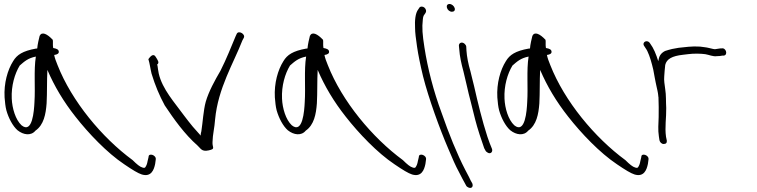

<svg xmlns="http://www.w3.org/2000/svg" viewBox="-20 -729 3802 964"><path d="M12 -175C23 -136 44 -96 68 -75C98 -51 136 -46 158 -73C200 -102 210 -156 214 -210C217 -265 215 -323 218 -378C253 -296 299 -219 359 -143C424 -60 517 38 604 96C645 124 673 141 692 147C739 161 753 124 759 94L762 72C766 49 725 37 726 59L721 80C719 93 715 103 710 110C708 114 703 115 695 112C683 109 667 96 646 75C492 -38 340 -221 269 -402C261 -421 255 -438 252 -453C268 -455 277 -461 275 -471C274 -480 265 -485 247 -488C244 -505 247 -518 245 -529C217 -559 190 -572 179 -549C176 -538 168 -504 167 -486C166 -485 161 -485 160 -485C94 -473 65 -454 46 -422C18 -378 -1 -311 3 -240C5 -216 7 -194 12 -175ZM39 -234C36 -298 54 -359 79 -400C102 -420 120 -437 160 -445C149 -375 158 -291 153 -216C151 -173 143 -55 88 -100C58 -128 41 -185 39 -234Z M741 -359C759 -300 780 -250 807 -200C853 -131 907 -55 972 2C988 16 992 34 1028 26C1064 18 1045 13 1047 -16C1048 -56 1057 -85 1060 -130C1075 -287 1152 -410 1197 -526L1204 -539C1214 -557 1179 -578 1169 -560L1163 -547C1142 -497 1117 -433 1087 -374C1059 -326 1028 -270 1013 -218C1001 -174 998 -114 991 -70C989 -63 987 -55 988 -48L948 -93C934 -110 919 -129 904 -149C857 -214 795 -281 777 -360C774 -373 773 -386 771 -398L769 -405C783 -414 770 -430 762 -443C748 -467 730 -438 725 -432C732 -410 735 -383 741 -359Z M1369 -175C1380 -136 1401 -96 1425 -75C1455 -51 1493 -46 1515 -73C1557 -102 1567 -156 1571 -210C1574 -265 1572 -323 1575 -378C1610 -296 1656 -219 1716 -143C1781 -60 1874 38 1961 96C2002 124 2030 141 2049 147C2096 161 2110 124 2116 94L2119 72C2123 49 2082 37 2083 59L2078 80C2076 93 2072 103 2067 110C2065 114 2060 115 2052 112C2040 109 2024 96 2003 75C1849 -38 1697 -221 1626 -402C1618 -421 1612 -438 1609 -453C1625 -455 1634 -461 1632 -471C1631 -480 1622 -485 1604 -488C1601 -505 1604 -518 1602 -529C1574 -559 1547 -572 1536 -549C1533 -538 1525 -504 1524 -486C1523 -485 1518 -485 1517 -485C1451 -473 1422 -454 1403 -422C1375 -378 1356 -311 1360 -240C1362 -216 1364 -194 1369 -175ZM1396 -234C1393 -298 1411 -359 1436 -400C1459 -420 1477 -437 1517 -445C1506 -375 1515 -291 1510 -216C1508 -173 1500 -55 1445 -100C1415 -128 1398 -185 1396 -234Z M2104 -346C2132 -235 2189 -79 2230 16C2251 66 2268 105 2284 134C2299 163 2308 181 2313 189L2320 202C2322 207 2327 210 2331 212C2348 220 2358 208 2351 191L2344 179C2340 170 2331 152 2316 124C2274 43 2234 -57 2197 -163C2157 -270 2127 -387 2111 -491C2101 -555 2098 -589 2103 -632C2104 -644 2107 -652 2111 -656L2117 -665C2119 -668 2120 -673 2119 -678C2116 -689 2107 -696 2097 -696C2092 -696 2088 -694 2086 -691L2080 -682C2065 -663 2062 -625 2064 -588C2064 -566 2068 -535 2074 -494C2080 -453 2090 -404 2104 -346Z M2224 -690C2227 -679 2238 -670 2249 -670C2260 -670 2266 -677 2263 -688C2260 -699 2248 -709 2237 -709C2226 -709 2221 -701 2224 -690ZM2307 -370C2312 -347 2318 -324 2324 -298C2330 -272 2336 -245 2344 -216L2366 -128C2376 -88 2400 -15 2411 15L2417 26C2419 31 2423 34 2428 37C2443 47 2456 33 2450 18L2446 8C2443 1 2436 -16 2427 -43C2401 -123 2379 -214 2360 -298C2354 -324 2347 -348 2342 -371C2331 -408 2324 -445 2322 -475L2321 -494C2321 -499 2318 -504 2314 -508C2301 -521 2284 -515 2284 -500L2286 -480C2288 -448 2296 -410 2307 -370Z M2486 -175C2497 -136 2518 -96 2542 -75C2572 -51 2610 -46 2632 -73C2674 -102 2684 -156 2688 -210C2691 -265 2689 -323 2692 -378C2727 -296 2773 -219 2833 -143C2898 -60 2991 38 3078 96C3119 124 3147 141 3166 147C3213 161 3227 124 3233 94L3236 72C3240 49 3199 37 3200 59L3195 80C3193 93 3189 103 3184 110C3182 114 3177 115 3169 112C3157 109 3141 96 3120 75C2966 -38 2814 -221 2743 -402C2735 -421 2729 -438 2726 -453C2742 -455 2751 -461 2749 -471C2748 -480 2739 -485 2721 -488C2718 -505 2721 -518 2719 -529C2691 -559 2664 -572 2653 -549C2650 -538 2642 -504 2641 -486C2640 -485 2635 -485 2634 -485C2568 -473 2539 -454 2520 -422C2492 -378 2473 -311 2477 -240C2479 -216 2481 -194 2486 -175ZM2513 -234C2510 -298 2528 -359 2553 -400C2576 -420 2594 -437 2634 -445C2623 -375 2632 -291 2627 -216C2625 -173 2617 -55 2562 -100C2532 -128 2515 -185 2513 -234Z M3291 -25C3293 -15 3302 -6 3312 -6C3324 -6 3329 -12 3328 -23L3324 -42C3317 -91 3326 -138 3325 -187C3323 -219 3325 -251 3320 -281C3317 -303 3313 -327 3315 -345L3317 -373L3320 -403C3327 -433 3355 -448 3409 -454L3434 -457C3463 -461 3499 -460 3521 -457C3540 -454 3560 -444 3579 -447C3588 -447 3601 -448 3608 -450H3615C3636 -454 3625 -491 3603 -486H3597C3587 -484 3580 -484 3570 -482C3566 -482 3561 -483 3557 -484L3540 -488C3533 -490 3525 -491 3518 -492L3495 -495C3455 -498 3418 -492 3387 -489L3354 -483C3343 -480 3330 -477 3319 -473C3296 -461 3289 -446 3285 -422C3274 -457 3262 -487 3244 -511C3230 -534 3200 -517 3215 -497C3220 -488 3224 -485 3230 -473C3243 -446 3252 -413 3260 -379C3263 -365 3265 -352 3267 -341C3271 -322 3273 -308 3277 -292L3281 -274C3283 -266 3284 -257 3285 -249C3284 -247 3285 -245 3286 -243C3287 -209 3288 -174 3287 -141C3286 -109 3283 -76 3288 -45Z"/></svg>

Font: Stray Cat
Style: SuExtOpObl
Weight: 400
Version: Version 1.0